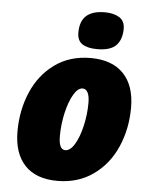

<svg xmlns="http://www.w3.org/2000/svg" viewBox="-55 -823 693 878"><g transform="rotate(5 291.5 -383.5)"><path d="M40 -200Q40 -297 75.5 -380Q111 -463 180 -513Q249 -563 345 -563Q443 -563 495.5 -508.5Q548 -454 548 -353Q548 -256 512 -173Q476 -90 406 -40Q336 10 241 10Q143 10 91.5 -44.5Q40 -99 40 -200ZM352 -358Q352 -389 343.5 -405Q335 -421 320 -421Q298 -421 278.5 -387.5Q259 -354 247 -301.5Q235 -249 235 -195Q235 -133 265 -133Q288 -133 308 -166.5Q328 -200 340 -252.5Q352 -305 352 -358ZM278 -674Q278 -727 306.5 -752Q335 -777 391 -777Q430 -777 456.5 -761.5Q483 -746 483 -709Q483 -660 457 -633Q431 -606 370 -606Q326 -606 302 -621.5Q278 -637 278 -674Z"/></g></svg>

Font: Noto Sans Display Black
Style: Italic
Weight: 900
Italic angle: -12°
Designer: Monotype Design team
Foundry: Monotype Imaging Inc.
Version: Version 1.000